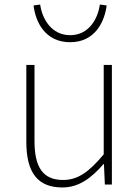

<svg xmlns="http://www.w3.org/2000/svg" viewBox="-20 -813 617 846"><path d="M255 13C328 13 383 -29 436 -90H438L442 0H473V-527H437V-133C372 -55 323 -20 258 -20C169 -20 132 -76 132 -192V-527H96V-188C96 -51 147 13 255 13ZM289 -627C400 -627 441 -719 450 -789L420 -793C411 -729 371 -658 289 -658C207 -658 166 -729 157 -793L128 -789C136 -719 177 -627 289 -627Z"/></svg>

Font: Noto Sans T Chinese Thin
Style: Regular
Weight: 100
Designer: Ryoko NISHIZUKA (kana & ideographs); Paul D. Hunt (Latin, Greek & Cyrillic); Wenlong ZHANG (bopomofo); Sandoll Communica
Foundry: Adobe Systems Incorporated
Version: Version 1.000;PS 1;hotconv 1.0.78;makeotf.lib2.5.61930